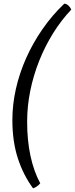

<svg xmlns="http://www.w3.org/2000/svg" viewBox="-20 -820 406 1040"><path d="M159 200Q106 128 76.5 37Q47 -54 47 -170Q47 -253 66 -338Q85 -423 121.5 -505Q158 -587 210 -662Q262 -737 328 -800Q340 -800 351 -789.5Q362 -779 366 -768Q312 -711 268 -640.5Q224 -570 192.5 -491Q161 -412 144 -328.5Q127 -245 127 -160Q127 -60 145 24Q163 108 198 173Q190 183 178.5 190.5Q167 198 159 200Z"/></svg>

Font: Texturina 12pt
Style: Italic
Weight: 400
Italic angle: -11°
Designer: Guillermo Torres Carreño
Foundry: Omnibus-Type
Version: Version 1.002